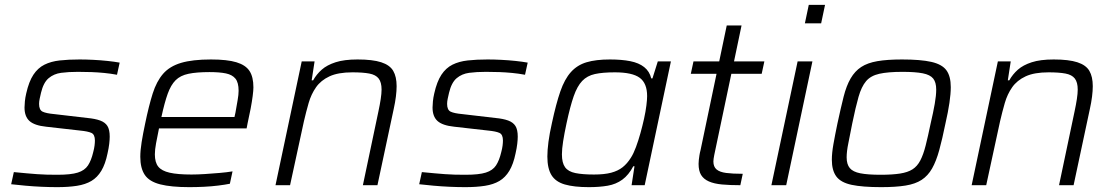

<svg xmlns="http://www.w3.org/2000/svg" viewBox="-20 -763 4589 791"><path d="M216 8Q186 8 152 6.5Q118 5 85 2Q52 -1 26 -4L37 -54Q67 -51 90 -49Q113 -47 133 -45.5Q153 -44 173 -43.5Q193 -43 217 -43Q272 -43 300.5 -52Q329 -61 342.5 -81.5Q356 -102 364 -136Q368 -151 369.5 -163Q371 -175 371 -184Q371 -209 356.5 -215.5Q342 -222 311 -225L170 -241Q122 -246 101.5 -264.5Q81 -283 81 -320Q81 -330 82.5 -345.5Q84 -361 88 -378Q99 -427 117.5 -455Q136 -483 163 -496.5Q190 -510 226 -514Q262 -518 308 -518Q334 -518 364 -516.5Q394 -515 422.5 -512Q451 -509 473 -505L462 -455Q435 -460 409 -462.5Q383 -465 357 -466Q331 -467 301 -467Q262 -467 232 -463Q202 -459 180.5 -441Q159 -423 149 -381Q146 -368 143.5 -356.5Q141 -345 141 -335Q141 -310 155.5 -303Q170 -296 203 -293L340 -277Q372 -274 392.5 -266.5Q413 -259 422.5 -244Q432 -229 432 -200Q432 -188 430 -170.5Q428 -153 423 -131Q414 -87 397.5 -59.5Q381 -32 356.5 -17.5Q332 -3 297 2.5Q262 8 216 8Z M760 8Q685 8 640 -3.5Q595 -15 576.5 -42.5Q558 -70 558 -117Q558 -143 563.5 -177.5Q569 -212 578 -254Q593 -327 609 -377.5Q625 -428 652 -459Q679 -490 726 -504Q773 -518 849 -518Q916 -518 954 -506.5Q992 -495 1008 -470.5Q1024 -446 1024 -403Q1024 -391 1021 -367.5Q1018 -344 1012.5 -315Q1007 -286 1000 -255L996 -234H635Q628 -200 623 -173Q618 -146 618 -127Q618 -94 632 -76.5Q646 -59 679 -51.5Q712 -44 769 -44Q794 -44 824.5 -46Q855 -48 884.5 -50.5Q914 -53 938 -57L927 -6Q907 -2 879 1.5Q851 5 820 6.5Q789 8 760 8ZM645 -281H946L950 -299Q955 -328 959 -350.5Q963 -373 963 -389Q963 -423 950 -439Q937 -455 911 -460.5Q885 -466 843 -466Q790 -466 756.5 -459Q723 -452 703.5 -432.5Q684 -413 671 -377Q658 -341 645 -281Z M1115 0 1223 -510H1276L1264 -432H1270Q1284 -457 1305.5 -476Q1327 -495 1362.5 -506.5Q1398 -518 1453 -518Q1515 -518 1550.5 -506.5Q1586 -495 1600 -471Q1614 -447 1614 -408Q1614 -389 1611 -365Q1608 -341 1602 -314L1535 0H1475L1539 -304Q1545 -332 1548.5 -355Q1552 -378 1552 -394Q1552 -424 1540 -439.5Q1528 -455 1501.5 -460Q1475 -465 1432 -465Q1373 -465 1337.5 -448.5Q1302 -432 1282 -403.5Q1262 -375 1251.5 -338.5Q1241 -302 1232 -263L1175 0Z M1897 8Q1867 8 1833 6.5Q1799 5 1766 2Q1733 -1 1707 -4L1718 -54Q1748 -51 1771 -49Q1794 -47 1814 -45.5Q1834 -44 1854 -43.5Q1874 -43 1898 -43Q1953 -43 1981.5 -52Q2010 -61 2023.5 -81.5Q2037 -102 2045 -136Q2049 -151 2050.5 -163Q2052 -175 2052 -184Q2052 -209 2037.5 -215.5Q2023 -222 1992 -225L1851 -241Q1803 -246 1782.5 -264.5Q1762 -283 1762 -320Q1762 -330 1763.5 -345.5Q1765 -361 1769 -378Q1780 -427 1798.5 -455Q1817 -483 1844 -496.5Q1871 -510 1907 -514Q1943 -518 1989 -518Q2015 -518 2045 -516.5Q2075 -515 2103.5 -512Q2132 -509 2154 -505L2143 -455Q2116 -460 2090 -462.5Q2064 -465 2038 -466Q2012 -467 1982 -467Q1943 -467 1913 -463Q1883 -459 1861.5 -441Q1840 -423 1830 -381Q1827 -368 1824.5 -356.5Q1822 -345 1822 -335Q1822 -310 1836.5 -303Q1851 -296 1884 -293L2021 -277Q2053 -274 2073.5 -266.5Q2094 -259 2103.5 -244Q2113 -229 2113 -200Q2113 -188 2111 -170.5Q2109 -153 2104 -131Q2095 -87 2078.5 -59.5Q2062 -32 2037.5 -17.5Q2013 -3 1978 2.5Q1943 8 1897 8Z M2406 8Q2345 8 2307 -3Q2269 -14 2252 -41.5Q2235 -69 2235 -118Q2235 -144 2239.5 -178.5Q2244 -213 2254 -257Q2271 -336 2288.5 -386.5Q2306 -437 2332 -466Q2358 -495 2396.5 -506.5Q2435 -518 2493 -518Q2541 -518 2576.5 -511Q2612 -504 2634 -486.5Q2656 -469 2663 -440H2668L2690 -510H2744L2636 0H2582L2594 -78H2589Q2570 -42 2544 -23Q2518 -4 2484 2Q2450 8 2406 8ZM2427 -44Q2470 -44 2498 -51.5Q2526 -59 2545 -74Q2564 -89 2579 -113Q2590 -130 2600 -157Q2610 -184 2618.5 -214.5Q2627 -245 2633.5 -274.5Q2640 -304 2643 -328.5Q2646 -353 2646 -367Q2646 -420 2615.5 -442.5Q2585 -465 2513 -465Q2463 -465 2431 -458Q2399 -451 2378.5 -429.5Q2358 -408 2343.5 -366.5Q2329 -325 2314 -255Q2305 -213 2300 -181Q2295 -149 2295 -127Q2295 -92 2308 -74Q2321 -56 2350.5 -50Q2380 -44 2427 -44Z M3030 0Q2987 0 2954.5 -3Q2922 -6 2900.5 -15.5Q2879 -25 2868.5 -42Q2858 -59 2858 -88Q2858 -96 2859 -104.5Q2860 -113 2861.5 -123Q2863 -133 2866 -144L2932 -459H2826L2837 -510H2943L2974 -658H3035L3004 -510H3129L3118 -459H2993L2925 -136Q2924 -131 2922.5 -124Q2921 -117 2920 -109.5Q2919 -102 2919 -98Q2919 -76 2932 -65Q2945 -54 2971.5 -50.5Q2998 -47 3040 -47Z M3296 -667 3312 -743H3379L3363 -667ZM3158 0 3266 -510H3327L3219 0Z M3610 8Q3533 8 3488.5 -1.5Q3444 -11 3425.5 -36Q3407 -61 3407 -105Q3407 -132 3413.5 -169Q3420 -206 3430 -254Q3444 -319 3455.5 -364.5Q3467 -410 3484.5 -440Q3502 -470 3528 -487Q3554 -504 3594.5 -511Q3635 -518 3696 -518Q3773 -518 3817 -508Q3861 -498 3879 -473.5Q3897 -449 3897 -404Q3897 -377 3891.5 -339.5Q3886 -302 3875 -254Q3862 -190 3849.5 -144.5Q3837 -99 3820 -69Q3803 -39 3777 -22Q3751 -5 3710.5 1.5Q3670 8 3610 8ZM3608 -43Q3656 -43 3688 -48Q3720 -53 3739.5 -65.5Q3759 -78 3771.5 -102Q3784 -126 3793.5 -163.5Q3803 -201 3814 -254Q3825 -301 3831 -335.5Q3837 -370 3837 -394Q3837 -424 3824.5 -439.5Q3812 -455 3781.5 -461Q3751 -467 3698 -467Q3638 -467 3602.5 -459Q3567 -451 3548 -428.5Q3529 -406 3517 -364Q3505 -322 3491 -254Q3482 -207 3475 -173Q3468 -139 3468 -115Q3468 -86 3481 -70.5Q3494 -55 3524.5 -49Q3555 -43 3608 -43Z M3983 0 4091 -510H4144L4132 -432H4138Q4152 -457 4173.5 -476Q4195 -495 4230.5 -506.5Q4266 -518 4321 -518Q4383 -518 4418.5 -506.5Q4454 -495 4468 -471Q4482 -447 4482 -408Q4482 -389 4479 -365Q4476 -341 4470 -314L4403 0H4343L4407 -304Q4413 -332 4416.5 -355Q4420 -378 4420 -394Q4420 -424 4408 -439.5Q4396 -455 4369.5 -460Q4343 -465 4300 -465Q4241 -465 4205.5 -448.5Q4170 -432 4150 -403.5Q4130 -375 4119.5 -338.5Q4109 -302 4100 -263L4043 0Z"/></svg>

Font: Saira Thin Light
Style: Italic
Weight: 300
Italic angle: -12°
Version: Version 1.101